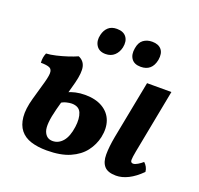

<svg xmlns="http://www.w3.org/2000/svg" viewBox="-117 -782 953 919"><g transform="rotate(20 359.5 -322.0)"><path d="M563 9Q521 9 503 -11.5Q485 -32 485 -70.5Q485 -109 495 -163L552 -458H676L621 -171Q612 -126 609 -105Q606 -84 609.5 -78.5Q613 -73 621 -73Q630 -73 643.5 -81Q657 -89 668 -99Q677 -91 683 -80Q689 -69 690 -56Q657 -23 625 -7Q593 9 563 9ZM210 9Q164 9 129.5 -2Q95 -13 75 -38Q55 -63 51 -103Q47 -143 63 -200L84 -274Q98 -320 99 -341.5Q100 -363 86 -369.5Q72 -376 41 -376Q40 -391 42 -402.5Q44 -414 49 -426Q70 -427 98 -433.5Q126 -440 153.5 -449Q181 -458 201 -467Q229 -455 235.5 -426.5Q242 -398 228 -343L187 -192Q165 -108 177 -75.5Q189 -43 221 -43Q251 -43 272.5 -68Q294 -93 301 -144Q307 -188 295.5 -215.5Q284 -243 247 -243Q236 -243 220 -239Q204 -235 192 -226L204 -285Q223 -294 245.5 -299Q268 -304 293 -304Q347 -304 382.5 -283Q418 -262 431.5 -225.5Q445 -189 435 -141Q426 -100 400 -66Q374 -32 327.5 -11.5Q281 9 210 9ZM496 -521Q463 -521 448.5 -541.5Q434 -562 440 -595Q445 -626 463.5 -639.5Q482 -653 508 -653Q540 -653 555.5 -634.5Q571 -616 565 -581Q553 -521 496 -521ZM317 -521Q284 -521 269.5 -544Q255 -567 263 -599Q269 -624 285 -638.5Q301 -653 328 -653Q362 -653 377 -632.5Q392 -612 385 -579Q379 -553 361.5 -537Q344 -521 317 -521Z"/></g></svg>

Font: Vollkorn SemiBold
Style: Italic
Weight: 600
Italic angle: -11°
Designer: Friedrich Althausen
Foundry: Friedrich Althausen
Version: Version 5.000